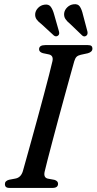

<svg xmlns="http://www.w3.org/2000/svg" viewBox="-20 -921 473 941"><path d="M199 -80.5Q192 -50.5 214.5 -45.5L247 -39.5Q264.5 -34 264.5 -20.5Q264.5 0 237.5 0H27Q14 0 9 -5Q4 -10 4 -18Q3.5 -34.5 24.5 -40L56 -46Q82.5 -51 92 -82Q98 -103.5 109.5 -144.5Q121 -185.5 135.5 -238Q150 -290.5 165.5 -347.2Q181 -404 195.2 -457.5Q209.5 -511 220.5 -554Q231.5 -597 237 -621Q243 -648 221 -654L190 -660.5Q171.5 -666 171.5 -679.5Q171.5 -700 202 -700H410.5Q423.5 -700 428.2 -695.5Q433 -691 433 -683Q433 -666.5 410.5 -660L376 -652.5Q362.5 -649.5 355.5 -642.8Q348.5 -636 344 -621Q337 -596 324.5 -551.2Q312 -506.5 297 -451.2Q282 -396 266.2 -338.2Q250.5 -280.5 236.8 -228Q223 -175.5 212.8 -136.2Q202.5 -97 199 -80.5ZM386.5 -849.5 408.5 -766.5Q411.5 -752.5 403 -746Q393 -738.5 383 -747L323 -804.5Q308.5 -816 300.5 -828.2Q292.5 -840.5 294.5 -857Q297 -873 310 -885.5Q323 -898 340.5 -900Q362 -903 371.5 -888.5Q381 -874 386.5 -849.5ZM245.5 -849.5 269 -767Q270.5 -761 270 -755.8Q269.5 -750.5 264.5 -746.5Q254.5 -739 244 -747L183 -803Q168 -814 159.5 -825.8Q151 -837.5 152.5 -854Q154.5 -870 167.2 -882.8Q180 -895.5 197.5 -898Q218.5 -901.5 228.8 -887.8Q239 -874 245.5 -849.5Z"/></svg>

Font: Fraunces 72pt S050
Style: Italic
Weight: 400
Italic angle: -16°
Version: Version 1.000; ttfautohint (v1.8.3)